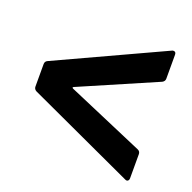

<svg xmlns="http://www.w3.org/2000/svg" viewBox="-91 -602 648 648"><g transform="rotate(20 232.5 -278.0)"><path d="M422 -47 39 -224Q30 -229 30 -238V-319Q30 -329 39 -333L422 -510Q424 -511 427 -511Q436 -511 436 -500V-414Q436 -405 427 -400L152 -281Q146 -278 152 -275L427 -157Q436 -153 436 -143V-57Q436 -50 432 -47Q428 -44 422 -47Z"/></g></svg>

Font: Barlow Semi Condensed SemiBold
Style: Regular
Weight: 600
Width: 4
Designer: Jeremy Tribby
Foundry: Tribby Type
Version: Version 1.408